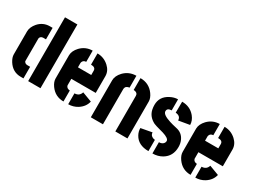

<svg xmlns="http://www.w3.org/2000/svg" viewBox="-48 -1258 2412 1822"><g transform="rotate(30 1158.0 -347.0)"><path d="M29.3 -151.4V-405.3Q30.3 -451.2 69.3 -497.1Q118.2 -552.7 190.4 -553.7H222.7V-427.7H190.4Q162.1 -424.8 156.2 -400.4V-153.3Q156.2 -142.6 169.9 -132.8Q179.7 -127 192.4 -127H222.7V0H192.4Q103.5 0 53.7 -79.1Q29.3 -118.2 29.3 -151.4ZM274.4 0V-699.2H410.2L409.2 0Z M487.3 -151.4V-407.2Q488.3 -455.1 531.2 -501Q584 -555.7 660.2 -556.6V-433.6Q631.8 -433.6 621.1 -409.2Q618.2 -403.3 618.2 -398.4V-349.6H763.7V-397.5Q762.7 -433.6 712.9 -433.6V-556.6Q784.2 -556.6 837.9 -507.8Q884.8 -464.8 885.7 -408.2V-223.6H618.2V-151.4Q625 -123 661.1 -120.1V0Q569.3 0 515.6 -75.2Q487.3 -115.2 487.3 -151.4ZM712.9 0V-119.1Q765.6 -120.1 780.3 -168.9L886.7 -128.9Q872.1 -66.4 812.5 -28.3Q766.6 0 712.9 0Z M960.9 0V-405.3Q960.9 -454.1 1004.9 -501Q1058.6 -556.6 1138.7 -557.6V-427.7Q1097.7 -422.9 1093.8 -389.6V0ZM1183.6 -427.7V-557.6Q1278.3 -557.6 1333 -482.4Q1362.3 -441.4 1362.3 -405.3V0H1229.5V-389.6Q1229.5 -421.9 1193.4 -426.8Q1188.5 -427.7 1183.6 -427.7Z M1418.9 -146.5 1540 -168.9Q1540 -136.7 1573.2 -123Q1585 -119.1 1594.7 -118.2V4.9Q1481.4 4.9 1437.5 -75.2Q1418.9 -108.4 1418.9 -146.5ZM1424.8 -404.3Q1424.8 -495.1 1509.8 -539.1Q1551.8 -561.5 1592.8 -561.5V-440.4Q1544.9 -439.5 1544.9 -404.3Q1544.9 -367.2 1634.8 -338.9Q1668 -328.1 1712.9 -318.4Q1780.3 -305.7 1808.6 -243.2Q1823.2 -210.9 1823.2 -171.9Q1823.2 -70.3 1743.2 -22.5Q1697.3 4.9 1638.7 4.9V-118.2Q1672.9 -118.2 1689.5 -140.6Q1697.3 -151.4 1697.3 -164.1Q1697.3 -194.3 1623 -216.8Q1611.3 -219.7 1586.9 -226.6Q1535.2 -240.2 1515.6 -249Q1444.3 -285.2 1429.7 -355.5Q1424.8 -378.9 1424.8 -404.3ZM1636.7 -440.4 1637.7 -561.5Q1725.6 -561.5 1779.3 -497.1Q1813.5 -455.1 1813.5 -408.2L1693.4 -387.7Q1693.4 -431.6 1646.5 -439.5Q1640.6 -440.4 1636.7 -440.4Z M1879.9 -151.4V-407.2Q1880.9 -455.1 1923.8 -501Q1976.6 -555.7 2052.7 -556.6V-433.6Q2024.4 -433.6 2013.7 -409.2Q2010.7 -403.3 2010.7 -398.4V-349.6H2156.2V-397.5Q2155.3 -433.6 2105.5 -433.6V-556.6Q2176.8 -556.6 2230.5 -507.8Q2277.3 -464.8 2278.3 -408.2V-223.6H2010.7V-151.4Q2017.6 -123 2053.7 -120.1V0Q1961.9 0 1908.2 -75.2Q1879.9 -115.2 1879.9 -151.4ZM2105.5 0V-119.1Q2158.2 -120.1 2172.9 -168.9L2279.3 -128.9Q2264.6 -66.4 2205.1 -28.3Q2159.2 0 2105.5 0Z"/></g></svg>

Font: Post No Bills Colombo ExtraBold
Style: Regular
Weight: 800
Designer: Kosala Senevirathne, Siva Puranthara, Lasantha Premarathna, Tharique Azeez
Foundry: Mooniak
Version: Version 1.220 ; ttfautohint (v1.6)